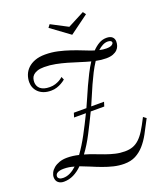

<svg xmlns="http://www.w3.org/2000/svg" viewBox="-209 -1110 1058 1249"><g transform="rotate(-20 320.0 -485.0)"><path d="M237.3 -399.9H324.2Q337.4 -427.7 352.1 -462.2Q366.7 -496.6 383.3 -533Q399.9 -569.3 418.5 -606Q437 -642.6 458 -674.8Q422.9 -684.1 386 -696Q349.1 -708 311 -719Q272.9 -730 234.4 -737.5Q195.8 -745.1 157.2 -745.1Q128.4 -745.1 110.4 -739Q92.3 -732.9 81.5 -723.1Q70.8 -713.4 66.9 -700.7Q63 -688 63 -674.8Q63 -661.1 68.1 -649.2Q73.2 -637.2 83.7 -628.4Q94.2 -619.6 110.4 -614.7Q126.5 -609.9 148.4 -609.9Q170.4 -609.9 187.3 -615.5Q204.1 -621.1 216.3 -627.9Q230.5 -635.7 241.2 -646L250 -625Q236.8 -613.8 220.7 -605Q207 -597.2 188.7 -591.1Q170.4 -585 148.4 -585Q120.1 -585 98.4 -593Q76.7 -601.1 62 -615Q47.4 -628.9 39.8 -647Q32.2 -665 32.2 -685.1Q32.2 -711.4 41.5 -735.6Q50.8 -759.8 70.3 -778.6Q89.8 -797.4 119.6 -808.6Q149.4 -819.8 190.4 -819.8Q235.4 -819.8 277.6 -810.3Q319.8 -800.8 359.4 -787.4Q398.9 -773.9 435.1 -759.3Q471.2 -744.6 503.4 -733.9Q525.9 -757.3 550 -771.2Q574.2 -785.2 602.1 -785.2Q628.4 -785.2 641.8 -773.2Q655.3 -761.2 655.3 -740.2Q655.3 -726.1 650.6 -711.9Q646 -697.8 634.8 -686.3Q623.5 -674.8 604.5 -667.5Q585.4 -660.2 557.1 -660.2Q540 -660.2 522.5 -662.1Q504.9 -664.1 486.3 -668Q466.3 -637.7 448.2 -602.3Q430.2 -566.9 414.1 -531Q397.9 -495.1 383.8 -460.9Q369.6 -426.8 357.4 -399.9H446.3L437 -370.1H343.3Q310.1 -301.3 277.1 -237.3Q244.1 -173.3 206.1 -122.1Q240.2 -112.3 272.2 -99.9Q304.2 -87.4 335.7 -76.2Q367.2 -64.9 398.9 -57.4Q430.7 -49.8 464.4 -49.8Q496.1 -49.8 520.3 -58.8Q544.4 -67.9 564.9 -87.2Q585.4 -106.4 604.5 -137Q623.5 -167.5 645 -210L650.4 -220.2L670.4 -205.1L665 -194.8Q642.1 -149.4 620.1 -109.4Q598.1 -69.3 571.8 -39.6Q545.4 -9.8 512 7.6Q478.5 24.9 433.1 24.9Q396.5 24.9 360.1 16.1Q323.7 7.3 288.3 -5.9Q252.9 -19 218.8 -33.7Q184.6 -48.3 152.3 -60.1Q123.5 -31.2 91.6 -15.6Q59.6 0 24.4 0Q0 0 -14.9 -12.9Q-29.8 -25.9 -29.8 -49.8Q-29.8 -64.9 -21.7 -81.1Q-13.7 -97.2 2.2 -110.4Q18.1 -123.5 41.5 -131.8Q64.9 -140.1 95.2 -140.1Q114.7 -140.1 135.3 -137.5Q155.8 -134.8 175.3 -129.9Q210.4 -178.2 243.7 -240Q276.9 -301.8 310.1 -370.1H228ZM28.3 -24.9Q53.2 -24.9 76.4 -36.4Q99.6 -47.9 122.1 -68.8Q86.9 -80.1 50.3 -80.1Q33.7 -80.1 22.7 -77.4Q11.7 -74.7 4.9 -70.3Q-2 -65.9 -4.9 -60.1Q-7.8 -54.2 -7.8 -47.9Q-7.8 -38.1 1.7 -31.5Q11.2 -24.9 28.3 -24.9ZM602.1 -759.8Q584 -759.8 566.4 -750.7Q548.8 -741.7 532.2 -726.1Q557.6 -720.2 579.1 -720.2Q606.4 -720.2 617.9 -728Q629.4 -735.8 629.4 -744.1Q629.4 -751 622.1 -755.4Q614.7 -759.8 602.1 -759.8ZM271 -975.1 286.1 -995.1 400.9 -935.1 516.1 -995.1 530.8 -975.1 400.9 -879.9Z"/></g></svg>

Font: Rochester
Style: Regular
Weight: 400
Version: Version 1.006